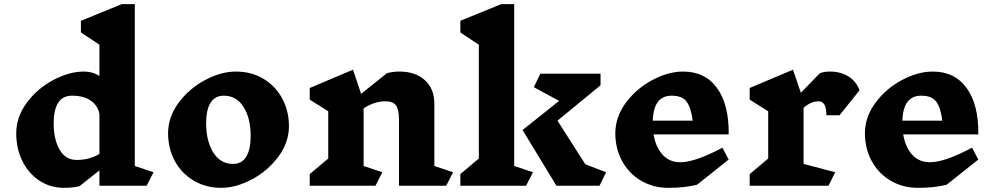

<svg xmlns="http://www.w3.org/2000/svg" viewBox="-20 -893 4781 923"><path d="M685 0H458V-74L362 2Q330 10 288 10Q222 10 169.5 -24.5Q117 -59 87.5 -119Q58 -179 58 -252Q58 -331 109 -399.5Q160 -468 236.5 -508.5Q313 -549 384 -549Q425 -549 458 -528V-678L369 -737V-793L565 -873H628V-95L718 -65ZM458 -153V-344Q452 -383 418 -408Q384 -433 326 -433Q238 -433 238 -299Q238 -223 266.5 -173.5Q295 -124 349 -124Q408 -124 458 -153Z M1369 -287Q1369 -208 1318 -139.5Q1267 -71 1190.5 -30.5Q1114 10 1043 10Q970 10 911.5 -24.5Q853 -59 820.5 -119Q788 -179 788 -252Q788 -331 839 -399.5Q890 -468 966.5 -508.5Q1043 -549 1114 -549Q1188 -549 1246 -514.5Q1304 -480 1336.5 -420Q1369 -360 1369 -287ZM971 -300Q971 -216 1005 -160.5Q1039 -105 1101 -105Q1142 -105 1163.5 -139.5Q1185 -174 1185 -240Q1185 -324 1151 -378.5Q1117 -433 1056 -433Q1014 -433 992.5 -399.5Q971 -366 971 -300Z M2125 0H1898V-320Q1898 -367 1883.5 -386.5Q1869 -406 1833 -406Q1780 -406 1728 -372V-95L1818 -65L1785 0H1469V-56L1558 -131V-358L1469 -414V-470L1677 -558L1716 -442L1840 -541Q1867 -549 1901 -549Q1977 -549 2022.5 -507.5Q2068 -466 2068 -395V-95L2158 -65Z M2542 -65 2509 0H2193V-56L2282 -131V-678L2193 -737V-793L2389 -873H2452V-95ZM2862 0H2655L2492 -268L2668 -408L2546 -474L2578 -539H2867V-483L2660 -313L2794 -103L2894 -65Z M3483 -247H3122Q3132 -186 3165 -149.5Q3198 -113 3251 -113Q3321 -113 3453 -183L3483 -126L3331 -5Q3272 10 3193 10Q3120 10 3061.5 -24.5Q3003 -59 2970.5 -119Q2938 -179 2938 -252Q2938 -331 2989 -399.5Q3040 -468 3116.5 -508.5Q3193 -549 3264 -549Q3370 -549 3427.5 -469Q3485 -389 3483 -247ZM3118 -313H3310Q3302 -375 3281 -404Q3260 -433 3209 -433Q3165 -433 3142.5 -403Q3120 -373 3118 -313Z M3843 -375V-105L3995 -65L3963 0H3584V-56L3673 -131V-358L3584 -414V-470L3792 -558L3830 -447L3921 -541Q3942 -549 3970 -549Q4022 -549 4059.5 -525Q4097 -501 4112 -459L4016 -339H3953Q3952 -375 3943 -390.5Q3934 -406 3915 -406Q3879 -406 3843 -375Z M4683 -247H4322Q4332 -186 4365 -149.5Q4398 -113 4451 -113Q4521 -113 4653 -183L4683 -126L4531 -5Q4472 10 4393 10Q4320 10 4261.5 -24.5Q4203 -59 4170.5 -119Q4138 -179 4138 -252Q4138 -331 4189 -399.5Q4240 -468 4316.5 -508.5Q4393 -549 4464 -549Q4570 -549 4627.5 -469Q4685 -389 4683 -247ZM4318 -313H4510Q4502 -375 4481 -404Q4460 -433 4409 -433Q4365 -433 4342.5 -403Q4320 -373 4318 -313Z"/></svg>

Font: InknutAntiqua
Style: Bold
Weight: 700
Designer: Claus Eggers Srensen
Foundry: Claus Eggers Srensen
Version: Version 1.000; ttfautohint (v1.2) -l 7 -r 28 -G 50 -x 13 -D 